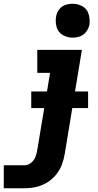

<svg xmlns="http://www.w3.org/2000/svg" viewBox="-66 -795 518 1020"><path d="M-46 205H65Q95 205 125 198.5Q155 192 182.5 175.5Q210 159 230.5 134.5Q251 110 262 81Q273 52 278 22L369 -530H132V-408H200L132 2Q129 21 122 39Q115 57 99 70Q83 83 65 83H-46ZM320 -595Q340 -595 359.5 -602Q379 -609 392 -626.5Q405 -644 409 -663Q413 -692 405 -719.5Q397 -747 373 -761Q349 -775 320 -775Q300 -775 280.5 -768.5Q261 -762 248 -744.5Q235 -727 232 -707Q227 -678 235 -650.5Q243 -623 267.5 -609Q292 -595 320 -595ZM100 -221H402V-309H100Z"/></svg>

Font: Iosevka Sparkle Heavy Oblique
Style: Regular
Weight: 900
Italic angle: -9°
Designer: Belleve Invis
Foundry: Belleve Invis
Version: Version 4.5.0; ttfautohint (v1.8.3)